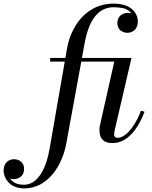

<svg xmlns="http://www.w3.org/2000/svg" viewBox="-225 -780 838 1060"><path d="M573 -163Q561.4 -132.4 547.7 -106.6Q534 -80.8 517.2 -58.9Q500.4 -37.1 481.8 -22Q463.1 -6.9 440.9 1.6Q418.8 10 395 10Q359.5 10 341.8 -7.9Q324 -25.9 324 -63Q324 -73 326 -85L406 -440H223.8L141 12Q136 39.1 127.7 65.1Q119.4 91.1 107.4 115.8Q95.5 140.5 80.6 162.1Q65.8 183.6 47 201.7Q28.2 219.8 7.1 232.7Q-14.1 245.6 -39.4 252.8Q-64.8 260 -92 260Q-115.4 260 -134.8 253.7Q-154.1 247.4 -166.9 237.2Q-179.6 227.1 -188.4 213.9Q-197.2 200.8 -201.1 187.4Q-205 174.1 -205 161Q-205 146.1 -200.3 134.1Q-195.6 122.1 -187.7 114.6Q-179.8 107 -169.6 103Q-159.4 99 -148 99Q-140.1 99 -132.6 100.8Q-125 102.5 -117.6 106.6Q-110.1 110.6 -104.5 116.7Q-98.9 122.8 -95.4 132.1Q-92 141.5 -92 153Q-92 164.6 -95.5 174.1Q-99 183.6 -104.8 190Q-110.5 196.4 -118.3 200.8Q-126.1 205.1 -134.6 207.1Q-143 209 -152 209Q-158 209 -163.5 207.5L-169 206Q-166.1 209.8 -164.6 211.8Q-163 213.8 -158.9 217.9Q-154.9 222 -151.2 224.5Q-147.6 227 -141.4 230.3Q-135.1 233.6 -128.4 235.4Q-121.6 237.2 -112.2 238.6Q-102.8 240 -92 240Q-57.5 240 -29.1 215.3Q-0.8 190.6 18.8 146Q38.4 101.4 49 40L132.5 -440H52V-460H136L145 -512Q149.8 -539.4 158.2 -565.4Q166.8 -591.5 179.6 -616.2Q192.4 -641 208.5 -662.5Q224.6 -684 245.4 -702.1Q266.2 -720.1 290.1 -732.9Q313.9 -745.8 342.7 -752.9Q371.5 -760 403 -760Q424 -760 442.1 -756.7Q460.2 -753.4 473.6 -747.8Q486.9 -742.1 497.7 -734.2Q508.5 -726.4 515.5 -717.6Q522.5 -708.9 527.2 -699Q532 -689.1 534 -679.8Q536 -670.4 536 -661Q536 -646.1 531.3 -634.1Q526.6 -622.1 518.7 -614.6Q510.8 -607 500.6 -603Q490.4 -599 479 -599Q471.1 -599 463.6 -600.8Q456 -602.5 448.6 -606.6Q441.1 -610.6 435.5 -616.7Q429.9 -622.8 426.4 -632.1Q423 -641.5 423 -653Q423 -664.6 426.5 -674.1Q430 -683.6 435.8 -690Q441.5 -696.4 449.3 -700.8Q457.1 -705.1 465.6 -707.1Q474 -709 483 -709Q487.4 -709 491.2 -708.2Q495 -707.5 497.2 -706.8Q499.4 -706 500 -706Q497.2 -709.8 495.6 -711.8Q493.9 -713.8 489.4 -717.9Q485 -722 480.7 -724.5Q476.4 -727 468.6 -730.3Q460.9 -733.6 452.1 -735.4Q443.4 -737.2 430.6 -738.6Q417.9 -740 403 -740Q278.1 -740 242 -540L227.4 -460H501L407 -56Q405 -44 405 -38Q405 -29.2 409.4 -24.1Q413.8 -19 423 -19Q438.6 -19 455 -28.3Q471.4 -37.6 485.5 -52.8Q499.6 -68 512.8 -87.8Q525.9 -107.5 535.9 -128.1Q545.9 -148.6 553 -169Z"/></svg>

Font: Bodoni* 11
Style: Italic
Weight: 400
Italic angle: -13°
Version: Version 1.002